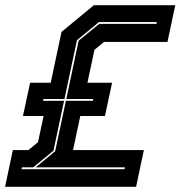

<svg xmlns="http://www.w3.org/2000/svg" viewBox="-64 -720 696 740"><path d="M-44.5 0 -14.5 -141.5H45.5L82.5 -172L104 -273H24.5L52 -401H131.5L173 -597L298 -700H611.5L581.5 -558.5H337L300 -528L273 -401H368L340.5 -273H245.5L217.5 -141.5H490.5L460.5 0ZM19 -68H416L417.5 -75H73.5L148.5 -137L190 -331.5H294L295.5 -338.5H191.5L239 -563L318.5 -628H539L540.5 -635H317.5L232.5 -565L184.5 -338.5H103.5L102 -331.5H183L142 -139L64 -75H20.5Z"/></svg>

Font: Tourney Condensed ExtraBold
Style: Italic
Weight: 800
Width: 3
Italic angle: -12°
Designer: Tyler Finck
Foundry: Etcetera Type Co
Version: Version 1.010; ttfautohint (v1.8.3)